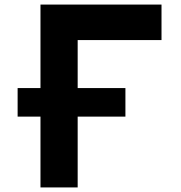

<svg xmlns="http://www.w3.org/2000/svg" viewBox="-20 -820 790 840"><path d="M686.6 -800V-644.7H319.8V0H157.1V-800ZM57.1 -434.7H528.7V-309.8H57.1Z"/></svg>

Font: Martian Mono VF sWd Rg
Style: Regular
Weight: 400
Width: 6
Monospace: yes
Designer: Roman Shamin
Foundry: Evil Martians
Version: Version 1.100